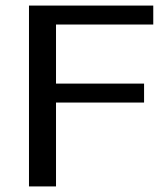

<svg xmlns="http://www.w3.org/2000/svg" viewBox="-20 -669 600 689"><path d="M530 -581H181V-369H497V-301H181V0H84V-649H530Z"/></svg>

Font: Play
Style: Regular
Weight: 400
Designer: Jonas Hecksher
Foundry: Jonas Hecksher, Playtypeª, e-types AS
Version: Version 1.002